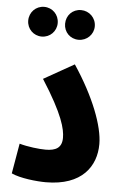

<svg xmlns="http://www.w3.org/2000/svg" viewBox="-56 -836 566 882"><g transform="rotate(5 227.0 -395.0)"><path d="M282 -659C320 -659 351 -689 351 -727C351 -766 320 -796 282 -796C243 -796 214 -766 214 -727C214 -689 243 -659 282 -659ZM112 -659C150 -659 180 -689 180 -727C180 -766 150 -796 112 -796C74 -796 44 -766 44 -727C44 -689 74 -659 112 -659ZM30 -21C70 -2 147 6 189 6C356 6 419 -88 419 -190C419 -272 369 -404 275 -545L135 -466C235 -310 250 -244 250 -204C250 -158 222 -143 175 -143C146 -143 92 -149 54 -160Z"/></g></svg>

Font: Noto Sans Arabic UI XCn XBd
Style: Regular
Weight: 800
Width: 2
Designer: Monotype Design Team, Nadine Chahine and Nizar Qandah
Foundry: Monotype Imaging Inc.
Version: Version 2.010